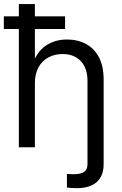

<svg xmlns="http://www.w3.org/2000/svg" viewBox="-20 -748 622 975"><path d="M369.6 207.5Q354.5 207.5 341.3 206.5Q328.1 205.6 319.8 204.1V135.3Q327.6 135.7 337.2 136.2Q346.7 136.7 353 136.7Q391.1 136.7 407.7 124.5Q424.3 112.3 424.3 85.4V0H506.3V85.4Q506.3 145 471.4 176.3Q436.5 207.5 369.6 207.5ZM157.2 -325.2V0H75.7V-727.5H157.2V-410.2H140.6Q165 -483.9 211.7 -515.6Q258.3 -547.4 319.8 -547.4Q374.5 -547.4 416.7 -524.7Q459 -502 482.7 -456.5Q506.3 -411.1 506.3 -343.3V0H424.3V-336.4Q424.3 -401.4 390.4 -437.5Q356.4 -473.6 297.9 -473.6Q257.8 -473.6 225.8 -456.5Q193.8 -439.5 175.5 -406.2Q157.2 -373 157.2 -325.2ZM-0.5 -600.6V-665H310.5V-600.6Z"/></svg>

Font: V-Inter
Style: Regular-375
Weight: 375
Designer: Rasmus Andersson
Foundry: rsms
Version: Version 4.000;git-4146feb